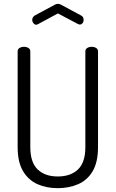

<svg xmlns="http://www.w3.org/2000/svg" viewBox="-20 -975 603 1001"><path d="M281 6Q222 6 175 -15Q128 -36 100 -83Q72 -130 72 -208V-707Q72 -719 82 -725Q92 -731 105 -731Q118 -731 128 -725Q138 -719 138 -707V-208Q138 -129 176 -92Q214 -55 281 -55Q349 -55 387 -92Q425 -129 425 -208V-707Q425 -719 435 -725Q445 -731 458 -731Q471 -731 481 -725Q491 -719 491 -707V-208Q491 -130 463.5 -83Q436 -36 388 -15Q340 6 281 6ZM169 -846Q161 -846 154.5 -854Q148 -862 148 -872Q148 -878 151.5 -884Q155 -890 161 -894L265 -950Q274 -955 282 -955Q291 -955 299 -950L403 -894Q410 -891 413 -884.5Q416 -878 416 -871Q416 -861 410 -854Q404 -847 396 -847Q394 -847 391 -848Q388 -849 386 -850L282 -905L178 -849Q176 -848 173.5 -847Q171 -846 169 -846Z"/></svg>

Font: Dosis
Style: Regular
Weight: 400
Designer: EdgarTolentino, PabloImpallari, IginoMarini
Foundry: EdgarTolentino, PabloImpallari, IginoMarini
Version: Version 3.001; ttfautohint (v1.8.2)